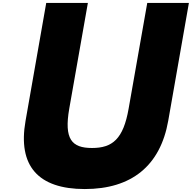

<svg xmlns="http://www.w3.org/2000/svg" viewBox="-20 -1258 1299 1300"><path d="M1259 -1238H977L851 -523C815 -316 741 -256 603 -256C465 -256 413 -316 449 -523L575 -1238H293L153 -440C99 -134 239 22 554 22C869 22 1065 -134 1119 -440Z"/></svg>

Font: Hussar Dziwak
Style: Kur
Weight: 400
Version: Version 1.022